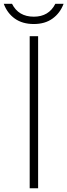

<svg xmlns="http://www.w3.org/2000/svg" viewBox="-63 -1003 359 1023"><path d="M140.1 -810.1V0H95.2V-810.1ZM231.9 -982.9H275.9Q257.3 -933.1 217 -904.1Q176.8 -875 117.2 -875Q56.6 -875 16.1 -903.8Q-24.4 -932.6 -43 -982.9H1Q35.2 -914.1 117.2 -914.1Q197.3 -914.1 231.9 -982.9Z"/></svg>

Font: Sinkin Sans 200 X Light
Style: Regular
Weight: 200
Designer: Keith Bates
Foundry: K-Type
Version: Sinkin Sans (version 1.0)  by Keith Bates   •   © 2014   www